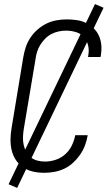

<svg xmlns="http://www.w3.org/2000/svg" viewBox="-20 -838 540 940"><path d="M196 8Q168 8 141.5 2Q115 -4 93.5 -18.5Q72 -33 57.5 -55Q43 -77 37 -103Q31 -129 31.5 -157Q32 -185 37 -213L94 -558Q98 -582 106 -606.5Q114 -631 128.5 -653Q143 -675 163.5 -693Q184 -711 207.5 -722.5Q231 -734 256.5 -738.5Q282 -743 307 -743Q332 -743 356 -739.5Q380 -736 400.5 -726Q421 -716 438 -700Q455 -684 464.5 -662.5Q474 -641 476 -617Q478 -593 474 -568L472 -559H411L412 -566Q417 -591 411.5 -615Q406 -639 390.5 -656.5Q375 -674 351.5 -681Q328 -688 303 -688Q285 -688 266.5 -684Q248 -680 231 -671Q214 -662 200.5 -648Q187 -634 177 -618Q167 -602 161.5 -584Q156 -566 154 -549L96 -204Q93 -184 92.5 -165Q92 -146 96 -128Q100 -110 109 -94Q118 -78 132 -67Q146 -56 164 -51.5Q182 -47 201 -47Q226 -47 252 -55.5Q278 -64 298.5 -82Q319 -100 331 -124.5Q343 -149 348 -174V-176H409V-174Q405 -150 396 -126Q387 -102 372 -80.5Q357 -59 337.5 -41Q318 -23 294.5 -12Q271 -1 246 3.5Q221 8 196 8ZM64 82 22 64 445 -818 487 -800Z"/></svg>

Font: Iosevka Light Oblique
Style: Regular
Weight: 300
Italic angle: -9°
Monospace: yes
Designer: Belleve Invis
Foundry: Belleve Invis
Version: Version 32.5.0; ttfautohint (v1.8.4)